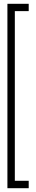

<svg xmlns="http://www.w3.org/2000/svg" viewBox="-20 -770 190 1010"><path d="M19 220V-750H131V-711.5H58V181H131V220Z"/></svg>

Font: Imbue 10pt ExtraBold
Style: Regular
Weight: 800
Designer: Tyler Finck
Foundry: Etcetera Type Company
Version: Version 1.102; ttfautohint (v1.8.3)